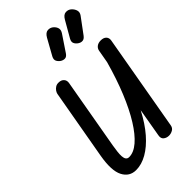

<svg xmlns="http://www.w3.org/2000/svg" viewBox="-369 -1410 1541 1541"><g transform="rotate(-45 402.0 -639.0)"><path d="M210 9Q135 9 99.5 -59.5Q64 -128 89.5 -274.5L195 -871.5Q197.5 -883.5 206.8 -897Q216 -910.5 231.2 -920Q246.5 -929.5 266.5 -928.5Q295 -928.5 311.2 -910.8Q327.5 -893 322.5 -865.5L216.5 -262.5Q211 -230 207.8 -201.2Q204.5 -172.5 206 -150.8Q207.5 -129 216.5 -116.8Q225.5 -104.5 244.5 -104.5Q296 -104.5 350.8 -151.2Q405.5 -198 460 -285.5Q514.5 -373 564.8 -495.5Q615 -618 657 -769L676.5 -879.5Q680.5 -901.5 698.2 -915Q716 -928.5 744 -928.5Q776.5 -928.5 792.2 -911.5Q808 -894.5 803.5 -868L659.5 -47.5Q655 -23 634.5 -11.5Q614 0 592 0Q565.5 0 546.2 -15.2Q527 -30.5 533 -62.5L575 -305.5Q522.5 -204 461.5 -134Q400.5 -64 336.5 -27.5Q272.5 9 210 9ZM603.5 -1038Q583.5 -1050.5 574.8 -1069Q566 -1087.5 580 -1112.5L658.5 -1249Q679.5 -1286 707.8 -1287.2Q736 -1288.5 755.5 -1270Q775.5 -1251 781.2 -1228.2Q787 -1205.5 771 -1183.5L674 -1052.5Q657.5 -1030.5 639.2 -1028.8Q621 -1027 603.5 -1038ZM402.5 -1038Q383.5 -1050.5 374.5 -1068.8Q365.5 -1087 379 -1112.5L455 -1249Q476 -1286 504 -1287.2Q532 -1288.5 552 -1270Q572 -1251 575.5 -1230.5Q579 -1210 563.5 -1187.5L473 -1052.5Q457.5 -1029.5 439 -1028.2Q420.5 -1027 402.5 -1038Z"/></g></svg>

Font: Edu AU VIC WA NT Pre SemiBold
Style: Regular
Weight: 600
Designer: Tina and Corey Anderson, Eben Sorkin, Mirko Velimirovic
Foundry: Google for Education
Version: Version 1.001